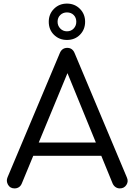

<svg xmlns="http://www.w3.org/2000/svg" viewBox="-20 -1047 743 1067"><path d="M61 0Q36 0 24.5 -20.5Q13 -41 22 -62L312 -751Q324 -781 354 -781Q383 -781 395 -751L685 -61Q695 -39 682.5 -19.5Q670 0 646 0Q633 0 622.5 -7Q612 -14 606 -27L340 -677H370L101 -27Q95 -13 84.5 -6.5Q74 0 61 0ZM123 -181 156 -255H557L591 -181ZM352 -825Q309 -825 280 -853.5Q251 -882 251 -926Q251 -969 280 -998Q309 -1027 352 -1027Q395 -1027 424 -998Q453 -969 453 -926Q453 -883 424.5 -854Q396 -825 352 -825ZM352 -873Q375 -873 389.5 -888.5Q404 -904 404 -926Q404 -949 389.5 -963.5Q375 -978 352 -978Q330 -978 315 -963.5Q300 -949 300 -926Q300 -904 315 -888.5Q330 -873 352 -873Z"/></svg>

Font: Comfortaa Medium
Style: Regular
Weight: 500
Designer: Johan Aakerlund
Foundry: Johan Aakerlund
Version: Version 3.104; ttfautohint (v1.8.1.43-b0c9)